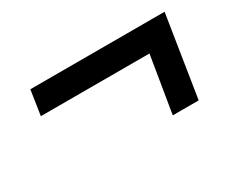

<svg xmlns="http://www.w3.org/2000/svg" viewBox="-60 -577 670 571"><g transform="rotate(-30 274.5 -291.5)"><path d="M401 -152 433 -346H60L73 -431H534L490 -152Z"/></g></svg>

Font: Nunito Sans 10pt SemiCondensed
Style: Bold Italic
Weight: 700
Width: 4
Italic angle: -9°
Designer: Vernon Adams
Foundry: Vernon Adams
Version: Version 3.101;gftools[0.9.27]